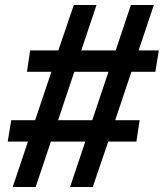

<svg xmlns="http://www.w3.org/2000/svg" viewBox="-20 -750 657 770"><path d="M31 0H123L184 -182H322L261 0H352L414 -182H527L540 -268H442L507 -462H603L617 -548H536L597 -730H505L444 -548H306L367 -730H276L214 -548H101L88 -462H186L121 -268H25L11 -182H92ZM213 -268 278 -462H415L350 -268Z"/></svg>

Font: JetBrains Mono
Style: Bold Italic
Weight: 558
Italic angle: -9°
Monospace: yes
Designer: Philipp Nurullin, Konstantin Bulenkov
Foundry: JetBrains
Version: Version 2.305